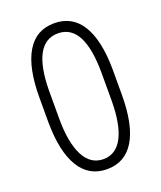

<svg xmlns="http://www.w3.org/2000/svg" viewBox="-136 -808 758 903"><g transform="rotate(-20 243.0 -356.0)"><path d="M427.7 -296.9Q427.7 -145.5 381.1 -67.9Q334.5 9.8 243.7 9.8Q153.8 9.8 106.7 -67.6Q59.6 -145 58.6 -291V-416Q58.6 -564.5 105 -642.6Q151.4 -720.7 242.7 -720.7Q332.5 -720.7 379.4 -645.3Q426.3 -569.8 427.7 -425.3ZM373 -423.8Q373 -545.9 340.6 -607.9Q308.1 -669.9 242.7 -669.9Q179.7 -669.9 146.7 -610.6Q113.8 -551.3 112.3 -434.1V-290Q112.3 -170.9 145.8 -105.7Q179.2 -40.5 243.7 -40.5Q306.2 -40.5 339.1 -102.3Q372.1 -164.1 373 -283.7Z"/></g></svg>

Font: TypoPRO Roboto
Style: Regular
Weight: 300
Designer: Google
Version: Version 2.136; 2016